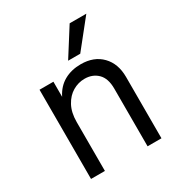

<svg xmlns="http://www.w3.org/2000/svg" viewBox="-170 -830 880 945"><g transform="rotate(-30 270.0 -358.0)"><path d="M72.6 0V-507H151.5V0ZM394 0V-328.1Q394 -386.1 365 -414.6Q336 -443 291.1 -443Q255 -443 223.4 -424.4Q191.7 -405.9 171.6 -368.8Q151.5 -331.7 151.5 -277.5H126.6Q126.6 -282.1 126.6 -287.5Q126.6 -292.9 126.6 -298.5Q126.6 -304 126.6 -307.4Q129 -376.2 152.1 -422.3Q175.3 -468.4 216 -491.4Q256.8 -514.4 310.8 -514.4Q385.2 -514.4 429 -469.3Q472.9 -424.2 472.9 -348.7V0ZM265.9 -560.3 364.5 -716H459.2L334.8 -560.3Z"/></g></svg>

Font: Hind Variable Light
Style: Regular
Weight: 300
Designer: Manushi Parikh, Satya Rajpurohit
Foundry: Indian Type Foundry
Version: Version 3.000